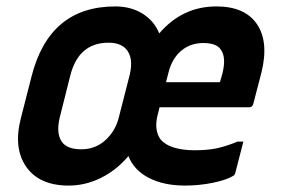

<svg xmlns="http://www.w3.org/2000/svg" viewBox="-20 -567 890 598"><path d="M339 -547Q388 -547 424 -524.5Q460 -502 476 -463Q548 -547 654 -547Q743 -547 780.5 -491.5Q818 -436 794 -340L769 -244Q766 -233 757 -233H477L470 -205Q460 -161 480 -133Q494 -116 521.5 -107.5Q549 -99 586 -99Q628 -99 657 -105.5Q686 -112 720 -126H738Q732 -102 725.5 -77.5Q719 -53 713 -29Q712 -27 711 -24Q710 -21 706 -19Q684 -6 642 2.5Q600 11 556 11Q490 11 443.5 -13Q397 -37 380 -81Q343 -37 294.5 -13Q246 11 194 11Q103 11 62 -47Q21 -105 45 -199L78 -328Q133 -547 339 -547ZM166 -201Q153 -146 177 -120Q195 -102 233 -102Q278 -102 309.5 -131.5Q341 -161 351 -205L384 -334Q397 -388 372 -415Q354 -434 318 -434Q225 -434 199 -332ZM613 -433Q573 -433 544.5 -409Q516 -385 505 -342L497 -311H665L673 -339Q685 -389 668 -412Q655 -433 613 -433Z"/></svg>

Font: Recursive Sn Lnr St SmB
Style: Italic
Weight: 600
Italic angle: -15°
Version: Version 1.079;hotconv 1.0.112;makeotfexe 2.5.65598; ttfautoh